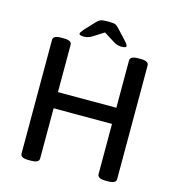

<svg xmlns="http://www.w3.org/2000/svg" viewBox="-123 -961 979 1067"><g transform="rotate(15 366.5 -427.0)"><path d="M92 -23V-677Q92 -702 138 -702H154Q199 -702 199 -677V-405H535V-677Q535 -702 581 -702H596Q642 -702 642 -677V-23Q642 2 596 2H581Q535 2 535 -23V-312H199V-23Q199 2 154 2H138Q92 2 92 -23ZM231 -750Q231 -754 234 -759Q237 -764 247 -776L300 -833Q312 -846 323 -851Q334 -856 356 -856H376Q399 -856 408.5 -852Q418 -848 432 -833L483 -778Q495 -765 498 -759.5Q501 -754 501 -750Q501 -740 474 -740Q450 -740 428 -754L366 -793L306 -755Q282 -740 258 -740Q231 -740 231 -750Z"/></g></svg>

Font: Asap-Medium
Style: Regular
Weight: 500
Designer: Pablo Cosgaya
Foundry: Omnibus-Type
Version: Version 2.000; ttfautohint (v1.8)